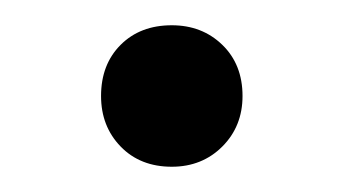

<svg xmlns="http://www.w3.org/2000/svg" viewBox="-20 -134 274 152"><path d="M60 -58Q60 -83 75.5 -98.5Q91 -114 116 -114Q140 -114 156 -98.5Q172 -83 172 -58Q172 -34 156 -18Q140 -2 116 -2Q91 -2 75.5 -18Q60 -34 60 -58Z"/></svg>

Font: Barlow Semi Condensed
Style: Regular
Weight: 400
Width: 4
Designer: Jeremy Tribby
Foundry: Tribby Type
Version: Version 1.408;December 10, 2018;FontCreator 11.5.0.2430 64-b